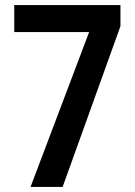

<svg xmlns="http://www.w3.org/2000/svg" viewBox="-20 -734 531 754"><path d="M100 0 330 -608H36V-714H453V-631L226 0Z"/></svg>

Font: Noto Sans Thai Looped Condensed SemiBold
Style: Regular
Weight: 600
Width: 3
Designer: Sasikarn Vongin, Ben Mitchell
Foundry: The Fontpad Ltd
Version: Version 1.001; ttfautohint (v1.8.4.7-5d5b)